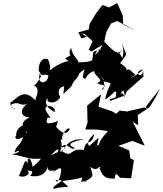

<svg xmlns="http://www.w3.org/2000/svg" viewBox="-20 -1156 1054 1240"><path d="M911 -462 800 -436 753 -442 730 -421 704 -437 616 -467 633 -547 543 -474 545 -368 554 -393 531 -320 612 -319 677 -309C584 -209 626 -200 665 -221C626 -235 620 -228 549 -171C549 -173 614 -213 583 -210C575 -207 505 -212 589 -292C574 -206 530 -269 520 -177C545 -169 513 -127 502 -134C489 -104 508 -104 579 -115C570 -204 611 -184 616 -266C524 -186 531 -192 556 -147C558 -210 454 -183 469 -187C417 -163 442 -150 377 -179C404 -203 414 -212 369 -203C417 -250 438 -173 463 -201C389 -228 478 -249 523 -256C424 -265 392 -203 374 -156C400 -137 417 -218 307 -150C312 -155 379 -233 349 -163C411 -203 349 -278 385 -252C365 -281 428 -350 430 -320C409 -287 384 -288 338 -342C305 -300 325 -273 355 -374C298 -355 266 -347 288 -398C326 -384 290 -407 273 -450C275 -489 343 -470 334 -432C233 -482 300 -547 286 -505C329 -471 387 -530 362 -540C343 -618 425 -585 425 -625C384 -645 404 -660 389 -549C465 -616 441 -611 445 -603C449 -633 487 -652 491 -681C544 -725 522 -711 514 -658C543 -625 523 -676 587 -697C594 -673 593 -684 628 -639C625 -613 570 -625 660 -602C600 -553 690 -573 635 -660C685 -592 668 -675 640 -633C731 -608 685 -641 659 -514C705 -534 742 -612 727 -525C774 -551 775 -613 788 -525C757 -590 769 -530 689 -516L691 -504L788 -540L798 -565L907 -662L904 -704C900 -634 833 -695 904 -708C870 -668 778 -629 855 -673C806 -709 835 -721 747 -686C802 -700 819 -706 756 -748C811 -824 797 -786 768 -876C766 -874 787 -824 770 -781C738 -849 735 -779 769 -835C745 -808 734 -800 649 -892C624 -800 579 -807 581 -779C581 -751 595 -845 630 -837C638 -835 617 -831 585 -823C580 -821 580 -778 575 -772C588 -766 547 -752 485 -754C492 -769 446 -792 440 -846C418 -823 436 -780 444 -807C401 -767 376 -796 446 -746C445 -784 348 -742 305 -703C271 -706 329 -673 290 -774C249 -787 229 -749 230 -698C272 -646 232 -684 292 -671C292 -616 227 -605 233 -664C245 -718 238 -653 242 -668C259 -677 200 -586 194 -606C250 -585 207 -528 209 -508C131 -588 97 -526 47 -493C44 -457 66 -469 56 -458C85 -461 82 -432 47 -477C107 -511 104 -464 158 -486C106 -453 108 -399 171 -399C98 -358 133 -343 155 -299C164 -287 116 -297 201 -384C129 -347 81 -337 84 -274C77 -288 68 -234 130 -272C107 -207 89 -224 72 -170C104 -191 129 -176 57 -159C128 -150 166 -124 237 -131C255 -139 230 -110 190 -78C189 -118 154 -166 159 -100C139 -136 142 -108 102 -19C161 -1 187 -56 143 -56C158 -51 213 -63 175 -20C201 -16 271 -6 293 -89C271 -19 366 -81 318 -39C386 -95 379 -66 368 -15C381 -51 352 45 339 8C432 0 322 33 323 64C425 37 447 74 383 16C408 3 421 15 511 -10C498 38 514 9 472 24C564 6 545 17 525 17C592 -18 581 -16 563 -78C617 -42 607 -91 647 -76C685 -27 659 -138 623 -67C635 -53 635 4 722 -3C718 -57 763 -43 705 -15C767 -36 729 -55 792 -71C857 -134 798 -122 828 -115L736 -77L725 -43L755 -8L827 -5L845 -122L822 -133L814 -185L745 -214L835 -246L915 -215L837 -370L872 -347L870 -413L944 -462L979 -517L1014 -584L920 -465L941 -450ZM507 -939 524 -938 578 -890 553 -835 571 -823 650 -872 667 -950 698 -1005 737 -1020 861 -957 776 -996 773 -1056 737 -1136 683 -1108 642 -1124 602 -1072 558 -1000 554 -966 486 -947 505 -908 541 -918Z"/></svg>

Font: Hussar Lance
Style: ExBdObl
Weight: 700
Foundry: Cannot Into Space Fonts, PlusOne Fonts
Version: Version 2.270